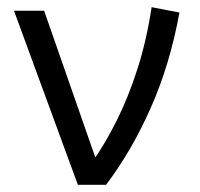

<svg xmlns="http://www.w3.org/2000/svg" viewBox="-20 -515 556 535"><path d="M197 0 19 -485H103L256 -46.5L236.5 -63Q272 -113 304.8 -178.2Q337.5 -243.5 363 -323Q388.5 -402.5 402.5 -495L480 -480Q453.5 -335 400.2 -214.8Q347 -94.5 275.5 0Z"/></svg>

Font: Geologica Cursive ExtraLight
Style: Regular
Weight: 250
Designer: Sindre Bremnes, Frode Helland
Foundry: Monokrom Skriftforlag AS
Version: Version 1.010;gftools[0.9.28]